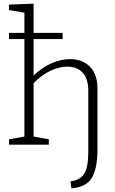

<svg xmlns="http://www.w3.org/2000/svg" viewBox="-20 -788 626 1046"><path d="M511 -304V23Q511 131 480 181.5Q449 232 369 238L364 200Q418 193 439.5 157.5Q461 122 461 40V-294Q461 -359 430.5 -392Q400 -425 347 -425Q303 -425 255 -402.5Q207 -380 163 -335V-44L246 -29V0H29V-29L113 -44V-575H29V-609H113V-719L29 -733V-763L163 -768V-609H321V-575H163V-376Q209 -421 261 -443.5Q313 -466 362 -466Q429 -466 470 -424.5Q511 -383 511 -304Z"/></svg>

Font: Bitter Pro Light
Style: Regular
Weight: 300
Designer: Sol Matas, and Bitter project Authors
Foundry: Sol Matas
Version: Version 1.010